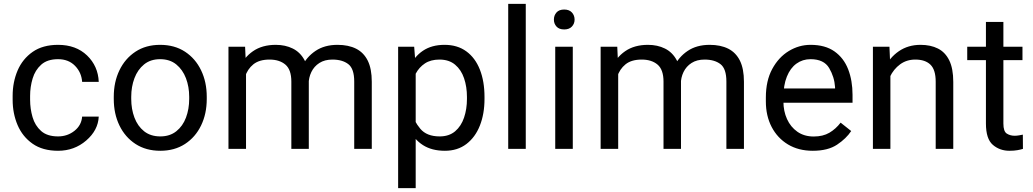

<svg xmlns="http://www.w3.org/2000/svg" viewBox="-20 -770 5345 993"><path d="M280.3 -64.5Q328.6 -64.5 365 -93.3Q401.4 -122.1 404.8 -167H490.7Q487.3 -96.2 425.8 -43.2Q364.3 9.8 280.3 9.8Q200.7 9.8 148.7 -26.6Q96.7 -63 71 -123Q45.4 -183.1 45.4 -253.9V-274.4Q45.4 -345.2 71 -405.3Q96.7 -465.3 148.9 -501.7Q201.2 -538.1 280.3 -538.1Q373 -538.1 430.2 -483.2Q487.3 -428.2 490.7 -346.7H404.8Q401.4 -395.5 367.9 -429.7Q334.5 -463.9 280.3 -463.9Q224.6 -463.9 193.1 -435.5Q161.6 -407.2 148.7 -363.8Q135.7 -320.3 135.7 -274.4V-253.9Q135.7 -207.5 148.4 -164.1Q161.1 -120.6 192.6 -92.5Q224.1 -64.5 280.3 -64.5Z M568.4 -258.3V-269.5Q568.4 -345.7 597.7 -406.5Q627 -467.3 680.7 -502.7Q734.4 -538.1 808.1 -538.1Q882.8 -538.1 936.8 -502.7Q990.7 -467.3 1020 -406.5Q1049.3 -345.7 1049.3 -269.5V-258.3Q1049.3 -181.6 1020 -121.1Q990.7 -60.5 936.8 -25.4Q882.8 9.8 809.1 9.8Q734.9 9.8 680.9 -25.4Q627 -60.5 597.7 -121.1Q568.4 -181.6 568.4 -258.3ZM658.7 -269.5V-258.3Q658.7 -206.1 675.3 -161.9Q691.9 -117.7 725.3 -91.1Q758.8 -64.5 809.1 -64.5Q858.4 -64.5 891.8 -91.1Q925.3 -117.7 941.9 -161.9Q958.5 -206.1 958.5 -258.3V-269.5Q958.5 -321.3 941.7 -365.5Q924.8 -409.7 891.6 -436.8Q858.4 -463.9 808.1 -463.9Q758.3 -463.9 725.1 -436.8Q691.9 -409.7 675.3 -365.5Q658.7 -321.3 658.7 -269.5Z M1252.4 -423.3V0H1161.6V-528.3H1247.6ZM1233.9 -284.2 1191.9 -285.6Q1192.4 -358.4 1216.6 -415.3Q1240.7 -472.2 1288.3 -505.1Q1335.9 -538.1 1406.2 -538.1Q1455.6 -538.1 1494.1 -519Q1532.7 -500 1554.9 -459Q1577.1 -418 1577.1 -352.1V0H1486.8V-347.7Q1486.8 -409.7 1456.1 -435.8Q1425.3 -461.9 1374 -461.9Q1320.8 -461.9 1290.3 -437.3Q1259.8 -412.6 1247.1 -372.3Q1234.4 -332 1233.9 -284.2ZM1576.2 -334 1515.6 -315.4Q1516.6 -373 1540.8 -424.1Q1564.9 -475.1 1611.6 -506.6Q1658.2 -538.1 1725.6 -538.1Q1782.2 -538.1 1821.8 -518.1Q1861.3 -498 1882.1 -456.1Q1902.8 -414.1 1902.8 -347.2V0H1812V-348.1Q1812 -414.6 1781.5 -438.2Q1751 -461.9 1699.2 -461.9Q1659.2 -461.9 1631.8 -444.3Q1604.5 -426.8 1590.3 -397.5Q1576.2 -368.2 1576.2 -334Z M2129.9 -426.8V203.1H2039.1V-528.3H2122.1ZM2485.8 -268.6V-258.3Q2485.8 -181.2 2461.9 -120.6Q2438 -60.1 2392.1 -25.1Q2346.2 9.8 2280.8 9.8Q2213.4 9.8 2167.5 -19.5Q2121.6 -48.8 2095.5 -103Q2069.3 -157.2 2062 -231.4V-286.1Q2069.8 -364.3 2095.9 -420.7Q2122.1 -477.1 2167.5 -507.6Q2212.9 -538.1 2279.3 -538.1Q2345.7 -538.1 2391.8 -504.4Q2438 -470.7 2461.9 -409.9Q2485.8 -349.1 2485.8 -268.6ZM2395 -258.3V-268.6Q2395 -321.3 2380.1 -365.2Q2365.2 -409.2 2333.7 -435.5Q2302.2 -461.9 2252.9 -461.9Q2207.5 -461.9 2177.5 -441.9Q2147.5 -421.9 2130.4 -389.6Q2113.3 -357.4 2106 -321.8V-195.3Q2120.6 -143.6 2153.8 -104Q2187 -64.5 2253.9 -64.5Q2302.7 -64.5 2334 -91.1Q2365.2 -117.7 2380.1 -161.9Q2395 -206.1 2395 -258.3Z M2699.2 -750V0H2608.4V-750Z M2942.4 -528.3V0H2851.6V-528.3ZM2844.7 -668.5Q2844.7 -690.4 2858.2 -705.6Q2871.6 -720.7 2897.9 -720.7Q2923.8 -720.7 2937.7 -705.6Q2951.7 -690.4 2951.7 -668.5Q2951.7 -647.5 2937.7 -632.6Q2923.8 -617.7 2897.9 -617.7Q2871.6 -617.7 2858.2 -632.6Q2844.7 -647.5 2844.7 -668.5Z M3177.2 -423.3V0H3086.4V-528.3H3172.4ZM3158.7 -284.2 3116.7 -285.6Q3117.2 -358.4 3141.4 -415.3Q3165.5 -472.2 3213.1 -505.1Q3260.7 -538.1 3331.1 -538.1Q3380.4 -538.1 3418.9 -519Q3457.5 -500 3479.7 -459Q3502 -418 3502 -352.1V0H3411.6V-347.7Q3411.6 -409.7 3380.9 -435.8Q3350.1 -461.9 3298.8 -461.9Q3245.6 -461.9 3215.1 -437.3Q3184.6 -412.6 3171.9 -372.3Q3159.2 -332 3158.7 -284.2ZM3501 -334 3440.4 -315.4Q3441.4 -373 3465.6 -424.1Q3489.7 -475.1 3536.4 -506.6Q3583 -538.1 3650.4 -538.1Q3707 -538.1 3746.6 -518.1Q3786.1 -498 3806.9 -456.1Q3827.6 -414.1 3827.6 -347.2V0H3736.8V-348.1Q3736.8 -414.6 3706.3 -438.2Q3675.8 -461.9 3624 -461.9Q3584 -461.9 3556.6 -444.3Q3529.3 -426.8 3515.1 -397.5Q3501 -368.2 3501 -334Z M4183.6 9.8Q4109.9 9.8 4055.4 -22.9Q4001 -55.7 3970.9 -113.3Q3940.9 -170.9 3940.9 -245.6V-266.1Q3940.9 -352.5 3973.9 -413.3Q4006.8 -474.1 4059.6 -506.1Q4112.3 -538.1 4171.9 -538.1Q4247.6 -538.1 4295.7 -504.2Q4343.8 -470.2 4366.5 -411.9Q4389.2 -353.5 4389.2 -279.3V-238.8H3994.6V-312.5H4298.8V-319.3Q4295.4 -372.1 4268.3 -418Q4241.2 -463.9 4171.9 -463.9Q4130.9 -463.9 4099.1 -440.9Q4067.4 -418 4049.6 -373.8Q4031.7 -329.6 4031.7 -266.1V-245.6Q4031.7 -195.3 4050.3 -154.3Q4068.8 -113.3 4104 -88.6Q4139.2 -64 4188.5 -64Q4236.3 -64 4269.5 -83.5Q4302.7 -103 4327.6 -135.7L4382.3 -92.3Q4356.4 -53.2 4309.1 -21.7Q4261.7 9.8 4183.6 9.8Z M4585 -415.5V0H4494.6V-528.3H4580.1ZM4563.5 -284.2 4525.9 -285.6Q4526.4 -358.4 4553.5 -415.3Q4580.6 -472.2 4628.7 -505.1Q4676.8 -538.1 4740.7 -538.1Q4793 -538.1 4830.8 -519Q4868.7 -500 4889.4 -457.8Q4910.2 -415.5 4910.2 -346.2V0H4819.3V-347.2Q4819.3 -409.2 4792.2 -435.5Q4765.1 -461.9 4713.9 -461.9Q4668.9 -461.9 4635.3 -437.3Q4601.6 -412.6 4582.5 -372.3Q4563.5 -332 4563.5 -284.2Z M5268.1 -528.3V-459H4982.4V-528.3ZM5079.1 -656.7H5169.4V-130.9Q5169.4 -90.3 5187 -79.1Q5204.6 -67.9 5227.5 -67.9Q5238.8 -67.9 5251.2 -70.1Q5263.7 -72.3 5270 -73.7L5270.5 0Q5259.8 3.4 5242.4 6.6Q5225.1 9.8 5200.7 9.8Q5150.4 9.8 5114.7 -21Q5079.1 -51.8 5079.1 -131.3Z"/></svg>

Font: RobotoDEMO
Style: Regular
Weight: 400
Designer: Christian Robertson
Foundry: Google
Version: Version 2.136